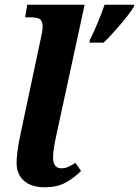

<svg xmlns="http://www.w3.org/2000/svg" viewBox="-20 -780 587 810"><path d="M360 -613Q377 -648 393 -686Q409 -724 421 -760H547L544 -750Q524 -719 488 -676.5Q452 -634 417 -600H357ZM169 10Q112 10 81 -17.5Q50 -45 50 -93Q50 -114 54 -144Q58 -174 66 -212L153 -622Q156 -635 158 -648Q160 -661 160 -665Q160 -692 148 -699.5Q136 -707 107 -707H86L95 -760H337L218 -211Q212 -184 208 -160Q204 -136 204 -115Q204 -70 239 -70Q255 -70 268 -76Q281 -82 298 -93L322 -59Q298 -34 261 -12Q224 10 169 10Z"/></svg>

Font: Noto Serif
Style: Bold Italic
Weight: 700
Italic angle: -12°
Designer: Monotype Design Team
Foundry: Monotype Imaging Inc.
Version: Version 2.013